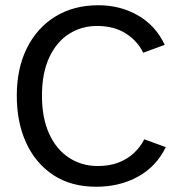

<svg xmlns="http://www.w3.org/2000/svg" viewBox="-20 -700 685 732"><path d="M347 12Q251 12 183.5 -32.5Q116 -77 80 -155Q44 -233 44 -335Q44 -439 82.5 -516.5Q121 -594 191 -637Q261 -680 355 -680Q439 -680 506.5 -641Q574 -602 608 -529L526 -499Q504 -544 459.5 -572.5Q415 -601 350 -601Q291 -601 243.5 -571Q196 -541 168 -481.5Q140 -422 140 -335Q140 -251 167 -191Q194 -131 242.5 -99Q291 -67 353 -67Q397 -67 431 -80Q465 -93 490 -116Q515 -139 530 -169L612 -139Q576 -65 506 -26.5Q436 12 347 12Z"/></svg>

Font: Atkinson Hyperlegible Next
Style: Regular
Weight: 400
Designer: Elliott Scott, Megan Eiswerth, Linus Boman, Theodore Petrosky, Letters from Sweden
Foundry: Applied Design Works, Letters from Sweden
Version: Version 2.001